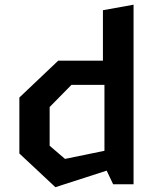

<svg xmlns="http://www.w3.org/2000/svg" viewBox="-20 -785 660 818"><path d="M462 0H549V-765L418.5 -741.5V-526.5H228L62.5 -369.5V-131L216 12.5L434.5 -58ZM191.5 -164V-329L284.5 -423.5H425V-142.5L257 -108Z"/></svg>

Font: Monaspace Krypton SemiBold
Style: Regular
Weight: 600
Designer: Riley Cran & the Lettermatic Team
Foundry: Lettermatic
Version: Version 1.200 (Monaspace Krypton)